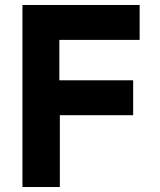

<svg xmlns="http://www.w3.org/2000/svg" viewBox="-20 -750 640 770"><path d="M220 0V-288H514V-428H218V-590H540V-730H70V0Z"/></svg>

Font: Tekne LDO ExtraBold
Style: Regular
Weight: 800
Monospace: yes
Designer: Alessio Laiso, Mario Rullo, Paolo Rosset
Foundry: Alessio Laiso
Version: Version 1.000;hotconv 1.0.109;makeotfexe 2.5.65596